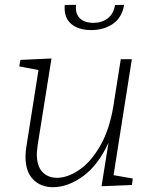

<svg xmlns="http://www.w3.org/2000/svg" viewBox="-20 -771 639 798"><path d="M452 -43 532 -29 528 -2 402 3 431 -178Q388 -84 325 -38.5Q262 7 200 7Q149 7 117.5 -25.5Q86 -58 86 -119Q86 -143 90 -164L140 -480L60 -495L65 -522L194 -528L137 -171Q133 -141 133 -130Q133 -81 156 -56.5Q179 -32 217 -32Q261 -32 309.5 -65Q358 -98 396.5 -165Q435 -232 451 -329L482 -525H528ZM249 -750 296 -751Q292 -714 312 -695Q332 -676 368 -676Q403 -676 427.5 -694.5Q452 -713 458 -750L496 -751Q487 -698 449.5 -672Q412 -646 359 -646Q306 -646 275.5 -672Q245 -698 249 -750Z"/></svg>

Font: Bitter Pro Light
Style: Italic
Weight: 300
Italic angle: -9°
Designer: Sol Matas, and Bitter project Authors
Foundry: Sol Matas
Version: Version 1.010